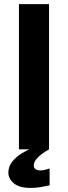

<svg xmlns="http://www.w3.org/2000/svg" viewBox="-20 -731 332 940"><path d="M220.1 0H72.7V-710.9H220.1ZM129 189.1Q74.9 189.1 47.9 166.5Q20.9 143.8 20.9 114.4Q20.9 83.5 40.9 59.1Q60.9 34.8 88.9 18.2Q116.8 1.6 140.2 -6.3L220.1 0Q211.1 5.5 202.4 10.8Q193.8 16.1 186.1 21.8Q168.1 35.1 156.7 49.7Q145.3 64.3 145.3 80.5Q145.3 91.5 154.3 97.4Q163.3 103.3 178.5 103.3Q188 103.3 199.3 100.8Q210.6 98.2 222.9 93.6V176.3Q201.2 181.2 178.6 185.1Q156.1 189.1 129 189.1Z"/></svg>

Font: Heebo
Style: Regular
Weight: 400
Designer: Oded Ezer
Foundry: Ezer Type House
Version: Version 3.100